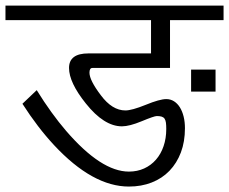

<svg xmlns="http://www.w3.org/2000/svg" viewBox="-20 -707 837 702"><path d="M768.1 -372.1H678.7V-452.6H768.1ZM797.4 -633.3H601.6V-458.5H317.9Q307.1 -458.5 307.1 -441.4Q307.1 -413.6 348.6 -358.9Q390.1 -303.2 438.5 -303.2Q461.9 -303.2 512.7 -323.7Q564 -344.7 587.9 -344.7Q603.5 -344.7 616.2 -336.7Q628.9 -328.6 637.7 -314.5Q646.5 -300.3 651.4 -280.8Q656.2 -261.2 656.2 -238.3Q656.2 -189 641.4 -149.7Q626.5 -110.4 599.6 -82.5Q572.8 -54.7 534.9 -39.8Q497.1 -24.9 451.2 -24.9Q318.8 -24.9 177.7 -176.3Q117.7 -240.7 62 -327.6L114.3 -377.4Q141.1 -334 168 -296.9Q194.8 -259.8 221.7 -228.5Q350.1 -79.6 451.2 -79.6Q481.9 -79.6 507.1 -91.1Q532.2 -102.5 550.3 -123.3Q568.4 -144 578.1 -172.6Q587.9 -201.2 587.9 -235.4Q587.9 -249 586.7 -258.3Q585.4 -267.6 581.8 -272.9Q578.1 -278.3 571.3 -280.5Q564.5 -282.7 553.2 -282.7Q543.9 -282.7 498 -263.7Q453.1 -245.1 425.8 -245.1Q360.4 -245.1 293.9 -328.6Q232.4 -405.3 232.4 -458.5Q232.4 -511.7 303.2 -511.7H532.2V-633.3H0V-686.5H797.4Z"/></svg>

Font: SakalBharati
Style: Regular
Weight: 400
Designer: CDAC GIST
Foundry: CDAC
Version: 13.02